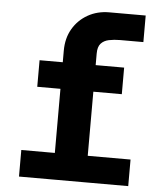

<svg xmlns="http://www.w3.org/2000/svg" viewBox="-56 -858 761 907"><g transform="rotate(5 325.0 -405.0)"><path d="M227 0V-611Q227 -670 253 -714.5Q279 -759 324 -784.5Q369 -810 425 -810H598V-684H487Q459 -684 435 -679Q411 -674 397 -658.5Q383 -643 383 -611V0ZM117 -430V-556H518V-430ZM68 0V-126H586V0Z"/></g></svg>

Font: Azeret Mono Thin
Style: Regular
Weight: 100
Designer: Martin Vácha
Foundry: Displaay
Version: Version 1.002